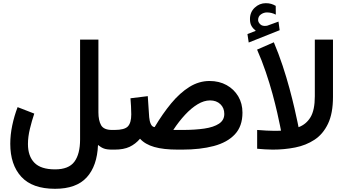

<svg xmlns="http://www.w3.org/2000/svg" viewBox="-20 -925 2148 1187"><path d="M320.3 242.2Q179.7 242.2 111.6 167.7Q43.5 93.3 43.5 -36.1Q43.5 -91.3 55.7 -149.7Q67.9 -208 88.9 -262.7L191.9 -222.7Q176.8 -178.2 164.8 -128.4Q152.8 -78.6 152.8 -34.7Q152.8 40.5 192.9 81.3Q232.9 122.1 320.3 122.1Q404.8 122.1 439.9 74.7Q475.1 27.3 475.1 -63V-680.2H588.4V-230.5Q588.4 -180.2 605 -150.9Q621.6 -121.6 672.9 -121.6H687.5V0H673.8Q640.6 0 622.3 -6.8Q604 -13.7 585.9 -28.8Q580.6 101.1 516.1 171.6Q451.7 242.2 320.3 242.2Z M936 -139.2Q985.4 -222.2 1038.6 -286.4Q1091.8 -350.6 1150.9 -387.5Q1210 -424.3 1275.4 -424.3Q1335 -424.3 1380.9 -398.9Q1426.8 -373.5 1452.9 -329.3Q1479 -285.2 1479 -228.5Q1479 -144.5 1432.1 -94.5Q1385.3 -44.4 1301.5 -22.2Q1217.8 0 1106 0H1080.1Q990.2 0 933.6 -16.4Q877 -32.7 845.7 -67.4Q817.9 -34.7 781.2 -17.3Q744.6 0 688 0H668L668.5 -121.6H688Q750 -121.6 770.8 -143.8Q791.5 -166 791.5 -217.8Q791.5 -243.7 790 -268.1Q788.6 -292.5 786.6 -317.4L893.6 -330.6L902.3 -200.7Q904.3 -175.8 912.4 -158.2Q920.4 -140.6 936 -139.2ZM1278.8 -304.2Q1241.2 -304.2 1201.9 -280.5Q1162.6 -256.8 1124.3 -215.6Q1085.9 -174.3 1051.3 -121.6H1108.9Q1185.1 -121.6 1243.2 -130.1Q1301.3 -138.7 1334 -160.4Q1366.7 -182.1 1366.7 -220.7Q1366.7 -257.8 1342.3 -281Q1317.9 -304.2 1278.8 -304.2Z M1561.5 -734.4Q1544.9 -747.6 1535.2 -763.9Q1525.4 -780.3 1525.4 -807.1Q1525.4 -850.1 1554.9 -877.7Q1584.5 -905.3 1623 -905.3Q1642.1 -905.3 1656.2 -901.1Q1670.4 -897 1684.6 -888.7L1685.1 -834.5Q1669.9 -842.3 1656.7 -845.2Q1643.6 -848.1 1629.9 -848.1Q1610.4 -848.1 1593 -835.9Q1575.7 -823.7 1575.7 -800.8Q1576.2 -787.1 1589.4 -774.4Q1602.5 -761.7 1628.9 -765.6Q1629.4 -765.6 1633.3 -766.6L1701.7 -791.5L1709 -738.3L1517.6 -662.1L1509.8 -714.4ZM1666 0Q1642.1 0 1618.2 -1.7Q1594.2 -3.4 1569.8 -5.4V-121.6Q1600.1 -119.1 1627 -117.7Q1653.8 -116.2 1675.8 -116.2Q1688.5 -116.2 1699 -116.5Q1709.5 -116.7 1717.3 -117.2Q1717.3 -117.2 1711.4 -147.2Q1705.6 -177.2 1693.8 -228.8Q1682.1 -280.3 1664.6 -345Q1647 -409.7 1623 -480.2Q1599.1 -550.8 1569.3 -618.2L1672.9 -663.6Q1702.6 -593.3 1727.1 -519.5Q1751.5 -445.8 1769.8 -377.7Q1788.1 -309.6 1800.5 -255.6Q1813 -201.7 1819.3 -170.2Q1825.7 -138.7 1825.7 -138.7Q1873 -156.2 1899.7 -200.4Q1926.3 -244.6 1926.3 -330.1V-680.2H2038.6V-326.2Q2038.6 -224.1 2007.8 -159.9Q1977.1 -95.7 1924.3 -61Q1871.6 -26.4 1804.9 -13.2Q1738.3 0 1666 0Z"/></svg>

Font: Vazirmatn RD UI FD SemiBold
Style: Regular
Weight: 600
Designer: Saber Rastikerdar
Foundry: Saber Rastikerdar
Version: Version 33.003